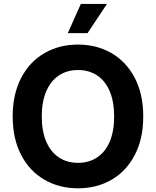

<svg xmlns="http://www.w3.org/2000/svg" viewBox="-20 -969 811 998"><path d="M45.9 -363.3Q45.9 -479.2 89.9 -563.8Q133.9 -648.4 211.1 -692.8Q288.2 -737.3 385.4 -737.3Q482.7 -737.3 559.6 -692.8Q636.5 -648.4 680.6 -563.8Q724.6 -479.2 724.6 -363.3Q724.6 -247.9 680.6 -163.4Q636.5 -78.9 559.6 -34.6Q482.7 9.8 385.4 9.8Q288.2 9.8 211.1 -34.7Q133.9 -79.2 89.9 -163.7Q45.9 -248.1 45.9 -363.3ZM573.3 -363.3Q573.3 -440.4 550.2 -494.8Q527 -549.1 484.6 -577.1Q442.1 -605 385.4 -605Q328.5 -605 286.2 -576.9Q243.9 -548.9 220.5 -494.7Q197.1 -440.4 197.1 -363.3Q197.1 -286.7 220.5 -232.6Q243.9 -178.6 286.2 -150.6Q328.5 -122.6 385.4 -122.6Q442.1 -122.6 484.6 -150.5Q527 -178.4 550.2 -232.5Q573.3 -286.7 573.3 -363.3ZM400.2 -948.7H536.1L435 -796.7H332.4Z"/></svg>

Font: Raveo Variable
Style: Regular
Weight: 400
Designer: Jakub Foglar, Rasmus Andersson (Inter)
Foundry: Jakubfoglar.com
Version: Version 1.000;Glyphs 3.2.3 (3260)